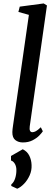

<svg xmlns="http://www.w3.org/2000/svg" viewBox="-20 -838 328 1143"><path d="M157 -85.5Q152.5 -51 173 -51Q182 -51 193.5 -57Q205 -63 223 -80.5L235 -56.5Q229 -47 213.8 -31.2Q198.5 -15.5 174 -2.8Q149.5 10 116 10Q89.5 10 71.2 -4.2Q53 -18.5 53.5 -52Q53.5 -58.5 54.8 -70Q56 -81.5 57.5 -90L152 -749.5L89.5 -767L97.5 -798.5L240 -817.5L259.5 -805.5ZM47 269 47.5 259.5Q63 247 70.5 222.8Q78 198.5 77.5 173Q77.5 153.5 68.8 137.8Q60 122 45.5 117.5V90.5L115.5 50.5Q142 63.5 154.5 88.8Q167 114 168 144.5Q169.5 177 156.5 206Q143.5 235 123.2 256Q103 277 82.5 285.5Z"/></svg>

Font: Merriweather Text Regular
Style: Italic
Weight: 400
Italic angle: -7.8°
Designer: Eben Sorkin
Foundry: Eben Sorkin
Version: Version 2.100; ttfautohint (v1.7.19-72a1) -l 8 -r 50 -G 200 